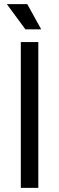

<svg xmlns="http://www.w3.org/2000/svg" viewBox="-20 -902 284 922"><path d="M80 0V-700H164V0ZM102 -761 13 -882H111L178 -761Z"/></svg>

Font: Space Grotesk Light
Style: Regular
Weight: 400
Version: Version 2.000